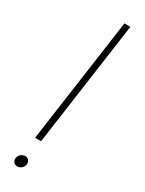

<svg xmlns="http://www.w3.org/2000/svg" viewBox="-194 -779 589 780"><g transform="rotate(30 100.5 -389.5)"><path d="M136 -750H164L82 -166H54ZM49 -29Q38 -29 31.5 -37Q25 -45 27 -55Q28 -67 37.5 -74.5Q47 -82 56 -82Q67 -82 73.5 -74.5Q80 -67 79 -55Q77 -44 68.5 -36.5Q60 -29 49 -29Z"/></g></svg>

Font: Josefin Slab Light
Style: Italic
Weight: 300
Italic angle: -12°
Designer: Santiago Orozco
Foundry: Typemade
Version: Version 2.000